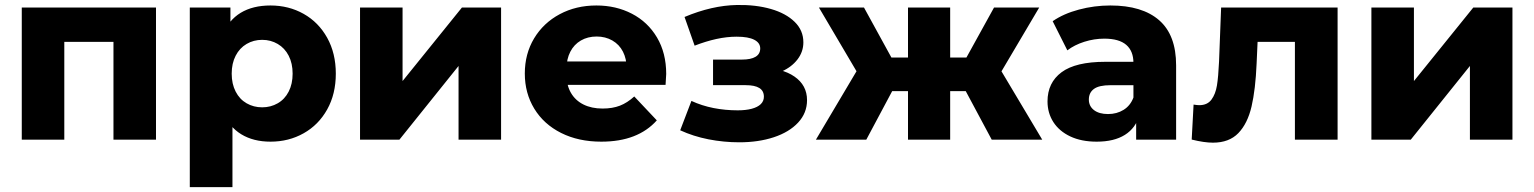

<svg xmlns="http://www.w3.org/2000/svg" viewBox="-20 -571 6273 785"><path d="M69 -540.3H617.8V0H443.9V-438L482.7 -399.9H204.1L242.9 -438V0H69Z M864.1 -270.1Q864.1 -365.4 889.3 -427Q914.4 -488.6 964 -518.6Q1013.6 -548.6 1085.9 -548.6Q1160.6 -548.6 1221.5 -514.3Q1282.4 -480 1317.7 -416.6Q1353 -353.1 1353 -269.9Q1353 -186.7 1317.7 -123.5Q1282.4 -60.3 1221.5 -26.1Q1160.6 8.2 1085.9 8.2Q1016 8.2 966.3 -22.1Q916.6 -52.3 890.3 -114.4Q864.1 -176.4 864.1 -270.1ZM756 -540.3H922.1V-439.7L920.4 -269.4L930.4 -99.2V194H756ZM1176.4 -269.9Q1176.4 -311.9 1160.3 -343.2Q1144.2 -374.5 1115.5 -391.3Q1086.9 -408.1 1051.9 -408.1Q1016.9 -408.1 988.2 -391.3Q959.6 -374.5 943.5 -343.2Q927.3 -311.9 927.3 -269.9Q927.3 -227.9 943.5 -196.5Q959.6 -165.1 988.2 -148.7Q1016.9 -132.2 1051.9 -132.2Q1086.9 -132.2 1115.5 -148.7Q1144.2 -165.1 1160.3 -196.5Q1176.4 -227.9 1176.4 -269.9Z M1452 -540.3H1625.9V-239.6L1868.7 -540.3H2028.7V0H1854.8V-301.3L1613 0H1452Z M2125.7 -270.4Q2125.7 -350.7 2163.7 -414.1Q2201.8 -477.4 2268.5 -513Q2335.2 -548.6 2418.3 -548.6Q2498.7 -548.6 2563.6 -514.9Q2628.6 -481.2 2666.2 -417.7Q2703.8 -354.1 2703.8 -268.7Q2703.3 -258.3 2701.2 -224.1H2268.2V-319.8H2608.8L2542 -292.1Q2542 -330.2 2527 -359.7Q2512 -389.1 2483.7 -405.4Q2455.3 -421.7 2419.4 -421.7Q2383 -421.7 2354.9 -405.4Q2326.9 -389.1 2311.7 -359.4Q2296.4 -329.8 2296.4 -290.8V-263.9Q2296.4 -222.2 2314.4 -191.2Q2332.4 -160.2 2365.6 -143.7Q2398.7 -127.2 2443.7 -127.2Q2484.1 -127.2 2514.4 -138.9Q2544.7 -150.6 2573.2 -176.6L2665.4 -78.9Q2627.2 -35.8 2570.4 -13.8Q2513.7 8.2 2438.4 8.2Q2345.2 8.2 2274.2 -27.4Q2203.2 -63 2164.4 -126.7Q2125.7 -190.3 2125.7 -270.4Z M2761 -38.3 2806.9 -158.4Q2849.3 -138.8 2897.2 -129.3Q2945.1 -119.9 2996.3 -119.9Q3029.2 -119.9 3053.4 -126.3Q3077.6 -132.8 3090.4 -145.2Q3103.2 -157.7 3103.2 -175.6Q3103.2 -199.6 3084.6 -211.2Q3066 -222.8 3028.8 -222.8H2895.3V-327.4H3013.6Q3050.1 -327.4 3069.2 -338.9Q3088.2 -350.3 3088.2 -373Q3088.2 -395.7 3064 -408.3Q3039.8 -421 2991.9 -421Q2952 -421 2908.8 -411.6Q2865.7 -402.1 2820 -384.3L2778.8 -501.6Q2890.7 -548.7 2993.2 -550.6Q3070.3 -552 3131.8 -534.3Q3193.3 -516.6 3228.9 -481.7Q3264.6 -446.9 3264.6 -397.9Q3264.6 -359.3 3240.5 -327.9Q3216.4 -296.6 3175.2 -278.4Q3133.9 -260.3 3083.4 -260.3L3088 -293.7Q3176.4 -293.7 3228 -258.1Q3279.6 -222.6 3279.6 -161.6Q3279.6 -109 3243.1 -69.8Q3206.7 -30.7 3143.8 -9.9Q3080.9 10.8 3002.8 10.8Q2939 10.8 2876.6 -1.4Q2814.2 -13.7 2761 -38.3Z M3898.9 -253.7 4040 -337.4 4241.2 0H4034.7ZM3516.1 -337.4 3657.2 -253.7 3521.9 0H3315.9ZM3328.2 -540.3H3512.4L3661.9 -267.7L3498.9 -250.8ZM3552.7 -335.9H3743.2V-198.4H3552.7ZM3692.4 -540.3H3864.8V0H3692.4ZM3813.4 -335.9H4004.4V-198.4H3813.4ZM3893.7 -267.7 4044.2 -540.3H4228.9L4057.7 -250.8Z M4625.2 -102.8 4614.1 -127V-313.7Q4614.1 -362.2 4584.7 -387.6Q4555.2 -413 4495 -413Q4454 -413 4413.3 -400.2Q4372.7 -387.3 4343.9 -365.1L4283.9 -484.3Q4328.2 -515.1 4391.2 -531.8Q4454.1 -548.6 4519.7 -548.6Q4650.3 -548.6 4719.4 -488.1Q4788.6 -427.6 4788.6 -303.8V0H4625.2ZM4262.8 -156.4Q4262.8 -233 4320.3 -275.7Q4377.9 -318.3 4498.6 -318.3H4633.4V-222.7H4520.8Q4473.3 -222.7 4452.6 -207.4Q4431.8 -192.1 4431.8 -163.8Q4431.8 -137.2 4452.7 -120.9Q4473.7 -104.7 4510.2 -104.7Q4546.2 -104.7 4573.9 -121.9Q4601.6 -139.1 4614.1 -172.2L4639.1 -101.2Q4623.4 -47.3 4579.2 -19.6Q4535 8.2 4464 8.2Q4401.2 8.2 4355.9 -13.2Q4310.7 -34.6 4286.7 -71.9Q4262.8 -109.3 4262.8 -156.4Z M4852.3 -0.4 4860 -143.4Q4875.1 -141 4883.4 -141Q4916.3 -141 4933.1 -163.7Q4949.8 -186.4 4955.5 -221.4Q4961.2 -256.3 4964.1 -318.8L4972.6 -540.3H5448.8V0H5274.3V-440.2L5313.1 -399.9H5087.3L5123.6 -442.3L5117.7 -311.1Q5113.2 -205.1 5097 -135.6Q5080.8 -66 5043.1 -26.8Q5005.3 12.3 4939.1 12.3Q4903.4 12.3 4852.3 -0.4Z M5587 -540.3H5760.9V-239.6L6003.7 -540.3H6163.7V0H5989.8V-301.3L5748 0H5587Z"/></svg>

Font: iiserrat Thin
Style: Regular
Weight: 100
Designer: Akira Ohta
Foundry: Akira Ohta
Version: Version 1.200;Glyphs 3.3.1 (3343)